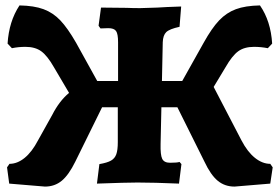

<svg xmlns="http://www.w3.org/2000/svg" viewBox="-20 -674 1032 709"><path d="M987 -56 978 4 846 15Q810 15 784 -6.5Q758 -28 735 -77L635 -278H576L573 -142Q572 -102 579 -87.5Q586 -73 608 -73Q634 -73 643 -76L650 -68L641 4Q549 0 488 0Q446 0 338 4L347 -68Q376 -73 390 -81Q404 -89 409.5 -104.5Q415 -120 415 -149V-278H357L258 -77Q234 -28 208 -6.5Q182 15 146 15L14 4L6 -56L15 -69Q44 -69 71 -91Q98 -113 120 -155L173 -250Q199 -301 235 -331L179 -426Q155 -468 132.5 -484.5Q110 -501 74 -501Q48 -501 24 -496L8 -513Q13 -595 52 -654Q106 -653 141 -640Q176 -627 203 -598.5Q230 -570 261 -516L339 -375H416V-518Q416 -549 408.5 -559.5Q401 -570 380 -570L351 -569L344 -579L353 -646L448 -645Q470 -644 497 -644L561 -646Q588 -648 649 -650L643 -575Q606 -567 594 -555.5Q582 -544 581 -518L578 -375H653L732 -516Q762 -570 789 -598.5Q816 -627 851 -640Q886 -653 940 -654Q980 -596 985 -513L969 -496Q944 -501 918 -501Q882 -501 859.5 -484.5Q837 -468 813 -426L769 -353L872 -155Q894 -113 921.5 -91Q949 -69 978 -69Z"/></svg>

Font: Alegreya ExtraBold
Style: Regular
Weight: 800
Designer: Juan Pablo del Peral
Foundry: Huerta Tipografica
Version: Version 2.007; ttfautohint (v1.6)